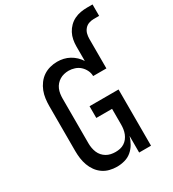

<svg xmlns="http://www.w3.org/2000/svg" viewBox="-222 -1063 1076 1192"><g transform="rotate(-30 316.0 -466.5)"><path d="M261 8Q235 8 209 1.5Q183 -5 161.5 -20Q140 -35 124.5 -56.5Q109 -78 100 -103Q91 -128 87.5 -154Q84 -180 84 -206V-529Q84 -555 87.5 -581.5Q91 -608 100.5 -632.5Q110 -657 126 -678.5Q142 -700 163.5 -714.5Q185 -729 211 -736Q237 -743 263 -743Q286 -743 308 -738Q330 -733 350 -722Q370 -711 386.5 -695.5Q403 -680 415 -661V-766Q415 -789 419.5 -812.5Q424 -836 435 -857Q446 -878 463 -895Q480 -912 501.5 -922.5Q523 -933 546.5 -937Q570 -941 593 -941H632V-859H593Q575 -859 558 -853Q541 -847 529 -833Q517 -819 512.5 -801.5Q508 -784 508 -766V-554H413Q413 -576 403 -596Q393 -616 377 -630.5Q361 -645 339.5 -652Q318 -659 297 -659Q280 -659 263.5 -655Q247 -651 233 -642.5Q219 -634 208 -621.5Q197 -609 190.5 -593.5Q184 -578 181.5 -561.5Q179 -545 179 -529V-206Q179 -190 182 -173Q185 -156 191.5 -140.5Q198 -125 209 -112.5Q220 -100 234.5 -91.5Q249 -83 265.5 -79.5Q282 -76 299 -76Q316 -76 332 -79.5Q348 -83 362 -92Q376 -101 386 -114Q396 -127 402 -142Q408 -157 410.5 -173.5Q413 -190 413 -206V-319H300V-403H508V0H423V-119Q415 -92 401 -67.5Q387 -43 365.5 -25Q344 -7 316.5 0.5Q289 8 261 8Z"/></g></svg>

Font: Iosevka Etoile Medium
Style: Regular
Weight: 500
Designer: Belleve Invis
Foundry: Belleve Invis
Version: Version 22.1.2; ttfautohint (v1.8.4)